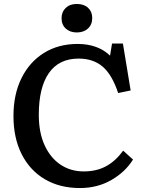

<svg xmlns="http://www.w3.org/2000/svg" viewBox="-20 -936 743 970"><path d="M384 14Q282 14 206.5 -30.5Q131 -75 89.5 -157Q48 -239 48 -350Q48 -459 88.5 -541Q129 -623 202 -668.5Q275 -714 372 -714Q474 -714 536 -655L546 -716H601L640 -479L577 -466Q546 -559 498.5 -599.5Q451 -640 377 -640Q278 -640 227 -567Q176 -494 176 -356Q176 -266 205.5 -202Q235 -138 286 -104Q337 -70 403 -70Q468 -70 516.5 -96.5Q565 -123 602 -175L652 -130Q613 -67 542.5 -26.5Q472 14 384 14ZM368 -772Q334 -772 312.5 -791.5Q291 -811 291 -844Q291 -876 312 -896Q333 -916 368 -916Q404 -916 425 -896.5Q446 -877 446 -845Q446 -812 424.5 -792Q403 -772 368 -772Z"/></svg>

Font: Literata 12pt Medium
Style: Regular
Weight: 500
Designer: Latin by Veronika Burian and Jose Scaglione. Greek by Irene Vlachou. Cyrillic by Vera Evstafieva.
Foundry: TypeTogether
Version: Version 3.002